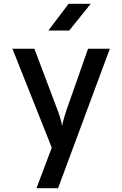

<svg xmlns="http://www.w3.org/2000/svg" viewBox="-20 -805 640 1005"><path d="M171 180 251 -32 45 -550H160L277 -240Q286 -218 294 -192Q302 -166 305 -146Q309 -166 316.5 -192Q324 -218 332 -240L441 -550H555L284 180ZM233 -645 339 -785H455L342 -645Z"/></svg>

Font: JetBrains Mono NL SemiBold
Style: Regular
Weight: 600
Designer: Philipp Nurullin, Konstantin Bulenkov
Foundry: JetBrains
Version: Version 2.304; ttfautohint (v1.8.4.7-5d5b)